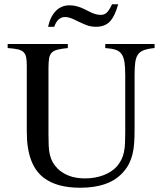

<svg xmlns="http://www.w3.org/2000/svg" viewBox="-20 -869 763 903"><path d="M536 -849Q520 -792 496.5 -767.5Q473 -743 431 -743Q412 -743 396.5 -747.5Q381 -752 350 -767L327 -778Q303 -789 286 -789Q251 -789 235 -743H206Q217 -792 243 -818Q269 -844 307 -844Q341 -844 377 -826L401 -814Q429 -799 454 -799Q471 -799 482.5 -810Q494 -821 507 -849ZM707 -643Q675 -640 656.5 -633Q638 -626 628.5 -612Q619 -598 616 -575Q613 -552 613 -516V-261Q613 -225 611 -196Q609 -167 603 -143Q597 -119 586.5 -98.5Q576 -78 559 -59Q495 14 357 14Q248 14 187 -32Q106 -92 106 -249V-559Q106 -584 103 -599.5Q100 -615 90.5 -624Q81 -633 63.5 -637Q46 -641 16 -643V-662H299V-643Q269 -640 251 -635.5Q233 -631 223.5 -621.5Q214 -612 211 -594.5Q208 -577 208 -549V-237Q208 -208 209 -184.5Q210 -161 214.5 -141.5Q219 -122 228 -106Q237 -90 252 -75Q274 -54 305.5 -42Q337 -30 380 -30Q428 -30 468 -45.5Q508 -61 532 -89Q544 -104 551.5 -119.5Q559 -135 563 -154Q567 -173 568 -196.5Q569 -220 569 -250V-513Q569 -552 565.5 -576Q562 -600 552 -614.5Q542 -629 523.5 -635Q505 -641 475 -643V-662H707Z"/></svg>

Font: STIXGeneralUnicodeRegular
Style: Regular
Weight: 400
Designer: MicroPress Inc., with final additions and corrections provided by Coen Hoffman, Elsevier (retired)
Version: Version 1.1.0